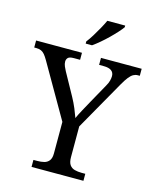

<svg xmlns="http://www.w3.org/2000/svg" viewBox="-139 -1022 901 1112"><g transform="rotate(15 311.5 -465.5)"><path d="M159 0V-42H182Q204 -42 222.5 -46.5Q241 -51 252.5 -65.5Q264 -80 264 -109V-298L79 -619Q68 -638 58.5 -649.5Q49 -661 37 -666.5Q25 -672 8 -672H-5V-714H270V-672H233Q206 -672 197.5 -662.5Q189 -653 189 -640Q189 -626 195 -612Q201 -598 207 -587L281 -453Q298 -422 310.5 -392Q323 -362 331 -339Q340 -360 357 -391Q374 -422 391 -453L455 -568Q465 -585 469 -600.5Q473 -616 473 -628Q473 -650 457.5 -661Q442 -672 413 -672H384V-714H628V-672H616Q602 -672 589.5 -665Q577 -658 563.5 -641Q550 -624 533 -594L365 -298V-114Q365 -83 376 -67.5Q387 -52 406 -47Q425 -42 447 -42H470V0ZM277 -784Q292 -803 308 -829Q324 -855 339 -882Q354 -909 364 -931H471V-921Q462 -908 444 -888Q426 -868 403.5 -846Q381 -824 358 -804.5Q335 -785 315 -771H277Z"/></g></svg>

Font: Noto Serif Gurmukhi
Style: Regular
Weight: 400
Designer: Vaibhav Singh and the Monotype Design Team
Foundry: Monotype Imaging Inc.
Version: Version 2.003